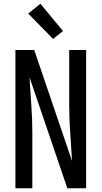

<svg xmlns="http://www.w3.org/2000/svg" viewBox="-20 -1001 540 1021"><path d="M62 0V-735H162L363 -145Q359 -219 353.5 -293Q348 -367 348 -441V-735H438V0H338L137 -590Q141 -516 146.5 -442Q152 -368 152 -294V0ZM262 -794 130 -929 195 -981 315 -836Z"/></svg>

Font: Iosevka Curly Medium
Style: Regular
Weight: 500
Monospace: yes
Designer: Belleve Invis
Foundry: Belleve Invis
Version: Version 22.1.2; ttfautohint (v1.8.4)